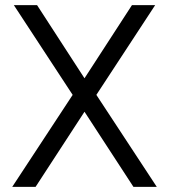

<svg xmlns="http://www.w3.org/2000/svg" viewBox="-20 -731 660 751"><path d="M125 -710.9 310.5 -424.8 496.1 -710.9H586.9L356.9 -359.9L593.3 0H502L310.5 -293.9L119.1 0H27.8L264.2 -359.9L34.2 -710.9Z"/></svg>

Font: Vazirmatn RD UI Light
Style: Regular
Weight: 300
Designer: Saber Rastikerdar
Foundry: Saber Rastikerdar
Version: Version 33.003